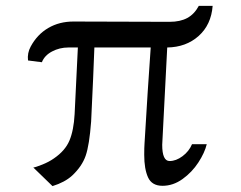

<svg xmlns="http://www.w3.org/2000/svg" viewBox="-20 -619 817 651"><path d="M547 -458 530 -128Q530 -73 555 -73Q577 -73 599 -89.5Q621 -106 631 -130H681Q674 -101 652.5 -68Q631 -35 599 -12Q567 11 531 11Q495 11 482 -17.5Q469 -46 469 -94Q469 -119 470 -132Q481 -318 491 -458H300Q297 -372 289 -207Q283 -127 270.5 -91Q258 -55 225 -24Q200 -1 158 12L93 -51Q101 -52 123.5 -61Q146 -70 163 -82Q201 -108 215.5 -142.5Q230 -177 233 -232L244 -458H212Q182 -458 156.5 -444.5Q131 -431 122 -408L75 -414Q72 -439 84 -461Q106 -502 143.5 -524Q181 -546 229 -546L555 -545Q591 -545 615 -558Q639 -571 654 -599H701Q696 -535 653.5 -497Q611 -459 547 -458Z"/></svg>

Font: Grenzecho Serif
Style: Serif-Regular
Weight: 400
Designer: Dan Reynolds
Foundry: Dan Reynolds
Version: Version 1.001; ttfautohint (v1.1) -l 5 -r 5 -G 72 -x 0 -D la